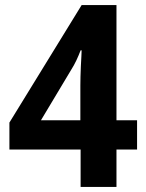

<svg xmlns="http://www.w3.org/2000/svg" viewBox="-20 -735 574 755"><path d="M519 -147H438V0H297V-147H17V-253L301 -715H438V-262H519ZM296 -399Q296 -413 296.5 -433.5Q297 -454 298 -475Q299 -496 300 -513Q301 -530 301 -537H297Q289 -516 280 -497Q271 -478 259 -459L141 -262H296Z"/></svg>

Font: Noto Sans Thai SemiCondensed
Style: Bold
Weight: 700
Width: 4
Designer: Monotype Design Team
Foundry: Monotype Imaging Inc.
Version: Version 2.001